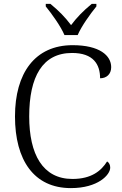

<svg xmlns="http://www.w3.org/2000/svg" viewBox="-20 -956 625 986"><path d="M311 -776H379C398 -821 444 -885 475 -923V-936H451C407 -900 375 -867 345 -827C315 -867 283 -900 239 -936H215V-923C246 -885 292 -821 311 -776ZM344 10C483 10 546 -58 546 -95C546 -110 540 -121 530 -127C500 -79 450 -37 352 -37C199 -37 130 -164 130 -358C130 -562 198 -684 350 -684C460 -684 494 -625 494 -554C527 -554 551 -575 551 -611C551 -671 491 -724 353 -724C159 -724 57 -580 57 -358C57 -134 154 10 344 10Z"/></svg>

Font: Noto Serif Lao Light
Style: Regular
Weight: 300
Designer: Monotype Design Team
Foundry: Monotype Imaging Inc.
Version: Version 2.003